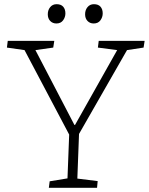

<svg xmlns="http://www.w3.org/2000/svg" viewBox="-20 -896 710 916"><path d="M335 -300H338L539 -657L447 -669L451 -701H670L665 -669L586 -657L357 -257L349 -44L446 -32L443 0H213L217 -31L302 -45L310 -254L97 -657L13 -669L17 -701H239L234 -669L149 -657ZM208 -828Q208 -848 219.5 -862Q231 -876 250 -876Q271 -876 281.5 -864Q292 -852 292 -832Q292 -814 281 -799Q270 -784 249 -784Q231 -784 219.5 -796Q208 -808 208 -828ZM386 -828Q386 -848 397.5 -862Q409 -876 428 -876Q449 -876 459.5 -864Q470 -852 470 -832Q470 -814 459 -799Q448 -784 427 -784Q409 -784 397.5 -796Q386 -808 386 -828Z"/></svg>

Font: Literata ExtraLight
Style: Italic
Weight: 250
Italic angle: -2°
Designer: Latin by Veronika Burian and Jose Scaglione. Greek by Irene Vlachou. Cyrillic by Vera Evstafieva
Foundry: TypeTogether
Version: Version 3.002